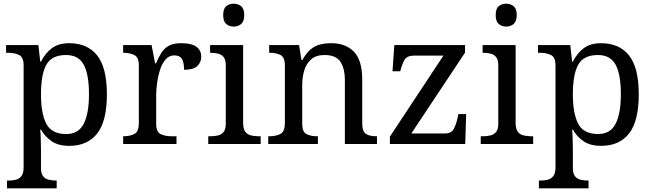

<svg xmlns="http://www.w3.org/2000/svg" viewBox="-20 -780 3535 1040"><path d="M18 240V198H26Q49 198 67.5 193Q86 188 97 172.5Q108 157 108 126V-426Q108 -470 83.5 -482Q59 -494 26 -494H13V-536H188L198 -446H202Q225 -492 261 -519Q297 -546 355 -546Q454 -546 506.5 -479.5Q559 -413 559 -269Q559 -124 506.5 -57Q454 10 355 10Q297 10 260.5 -14.5Q224 -39 202 -78H198Q200 -59 200.5 -37.5Q201 -16 201.5 3Q202 22 202 35V131Q202 160 213.5 174.5Q225 189 243.5 193.5Q262 198 284 198H287V240ZM339 -54Q405 -54 433.5 -109.5Q462 -165 462 -270Q462 -377 433.5 -429.5Q405 -482 338 -482Q260 -482 231 -429.5Q202 -377 202 -269Q202 -165 231 -109.5Q260 -54 339 -54Z M647 0V-42H650Q684 -42 708 -54.5Q732 -67 732 -114V-426Q732 -470 707.5 -482Q683 -494 650 -494H647V-536H801L820 -437H825Q838 -467 853 -492Q868 -517 893 -531.5Q918 -546 962 -546Q1017 -546 1043.5 -527Q1070 -508 1070 -473Q1070 -442 1048.5 -422Q1027 -402 977 -402Q977 -443 965 -461.5Q953 -480 924 -480Q896 -480 877 -458Q858 -436 847 -402Q836 -368 831 -331.5Q826 -295 826 -266V-109Q826 -65 850.5 -53.5Q875 -42 908 -42H936V0Z M1108 0V-42H1121Q1143 -42 1161.5 -46.5Q1180 -51 1191.5 -65.5Q1203 -80 1203 -109V-426Q1203 -456 1191.5 -470.5Q1180 -485 1161.5 -489.5Q1143 -494 1121 -494H1118V-536H1297V-114Q1297 -83 1308 -67.5Q1319 -52 1338 -47Q1357 -42 1379 -42H1392V0ZM1246 -636Q1222 -636 1205.5 -650Q1189 -664 1189 -698Q1189 -733 1205.5 -746.5Q1222 -760 1246 -760Q1269 -760 1286 -746.5Q1303 -733 1303 -698Q1303 -664 1286 -650Q1269 -636 1246 -636Z M1433 0V-42H1441Q1475 -42 1499 -54.5Q1523 -67 1523 -114V-426Q1523 -470 1499.5 -482Q1476 -494 1443 -494H1438V-536H1600L1613 -455H1618Q1639 -493 1662.5 -512.5Q1686 -532 1714 -539Q1742 -546 1774 -546Q1853 -546 1897.5 -499.5Q1942 -453 1942 -350V-114Q1942 -67 1962.5 -54.5Q1983 -42 2017 -42H2022V0H1848V-345Q1848 -410 1823.5 -446Q1799 -482 1738 -482Q1693 -482 1666.5 -459.5Q1640 -437 1628.5 -400Q1617 -363 1617 -320V-109Q1617 -65 1640.5 -53.5Q1664 -42 1697 -42H1702V0Z M2092 0V-40L2382 -479H2226Q2186 -479 2173 -458.5Q2160 -438 2149 -398L2148 -394H2106L2116 -536H2499V-495L2208 -57H2390Q2425 -57 2438 -82Q2451 -107 2458 -139L2463 -162H2505L2500 0Z M2584 0V-42H2597Q2619 -42 2637.5 -46.5Q2656 -51 2667.5 -65.5Q2679 -80 2679 -109V-426Q2679 -456 2667.5 -470.5Q2656 -485 2637.5 -489.5Q2619 -494 2597 -494H2594V-536H2773V-114Q2773 -83 2784 -67.5Q2795 -52 2814 -47Q2833 -42 2855 -42H2868V0ZM2722 -636Q2698 -636 2681.5 -650Q2665 -664 2665 -698Q2665 -733 2681.5 -746.5Q2698 -760 2722 -760Q2745 -760 2762 -746.5Q2779 -733 2779 -698Q2779 -664 2762 -650Q2745 -636 2722 -636Z M2899 240V198H2907Q2930 198 2948.5 193Q2967 188 2978 172.5Q2989 157 2989 126V-426Q2989 -470 2964.5 -482Q2940 -494 2907 -494H2894V-536H3069L3079 -446H3083Q3106 -492 3142 -519Q3178 -546 3236 -546Q3335 -546 3387.5 -479.5Q3440 -413 3440 -269Q3440 -124 3387.5 -57Q3335 10 3236 10Q3178 10 3141.5 -14.5Q3105 -39 3083 -78H3079Q3081 -59 3081.5 -37.5Q3082 -16 3082.5 3Q3083 22 3083 35V131Q3083 160 3094.5 174.5Q3106 189 3124.5 193.5Q3143 198 3165 198H3168V240ZM3220 -54Q3286 -54 3314.5 -109.5Q3343 -165 3343 -270Q3343 -377 3314.5 -429.5Q3286 -482 3219 -482Q3141 -482 3112 -429.5Q3083 -377 3083 -269Q3083 -165 3112 -109.5Q3141 -54 3220 -54Z"/></svg>

Font: Noto Naskh Arabic UI
Style: Regular
Weight: 400
Designer: Monotype Design Team, David Williams, Mohamad Dakak and Nizar Qandah
Foundry: Monotype Imaging Inc.
Version: Version 2.014